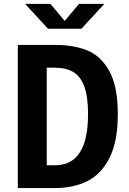

<svg xmlns="http://www.w3.org/2000/svg" viewBox="-20 -959 660 979"><path d="M70.8 0V-730H218.4V0ZM260 -613.8H138.3V-730H259Q356.8 -730 426 -701.6Q495.2 -673.2 538 -595.6Q580.7 -517.9 580.7 -377.3Q580.7 -236.2 537.7 -152.7Q494.8 -69.1 423.7 -34.5Q352.6 0 259 0H138.3V-116.2H260Q314.8 -116.2 352.4 -144.1Q390 -171.9 409.5 -229.8Q429 -287.8 429 -377.3Q429 -466.1 409.8 -518Q390.5 -569.9 353.7 -591.8Q316.9 -613.8 260 -613.8ZM224.8 -812.5H395.2L512.2 -939.4H383L310 -852.1L237 -939.4H107.8Z"/></svg>

Font: Monaspace Neon Var
Style: Regular
Weight: 400
Designer: Riley Cran and the Lettermatic Team
Version: Version 1.000 (Monaspace Neon Var)